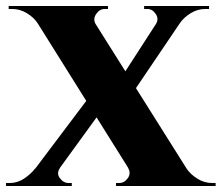

<svg xmlns="http://www.w3.org/2000/svg" viewBox="-41 -622 741 642"><path d="M242 -600 619 -1H425L50 -600ZM160 -61Q147 -43 159 -26.5Q171 -10 189 -10Q189 -10 194 -10Q199 -10 199 -10V0H-21V-10H-9Q17 -10 39 -24.5Q61 -39 76 -58ZM262 -304 312 -271 116 -1 36 -4ZM387 -61 583 -58Q596 -39 619 -24.5Q642 -10 669 -10H680V0H347V-10Q347 -10 352 -10Q357 -10 357 -10Q375 -10 386.5 -26.5Q398 -43 387 -61ZM320 -602V-592Q320 -592 314.5 -592Q309 -592 309 -592Q292 -592 280.5 -575Q269 -558 279 -541L85 -544Q73 -563 49.5 -577.5Q26 -592 0 -592H-12V-602ZM598 -600 387 -288 352 -343 518 -600ZM658 -602V-592H646Q619 -592 596 -577.5Q573 -563 560 -544L480 -541Q491 -558 480 -575Q469 -592 451 -592Q451 -592 446 -592Q441 -592 441 -592V-602Z"/></svg>

Font: Cinzel ExtraBold
Style: Regular
Weight: 800
Designer: Natanael Gama
Version: Version 2.000